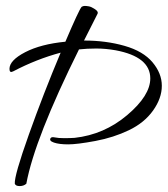

<svg xmlns="http://www.w3.org/2000/svg" viewBox="-20 -615 567 649"><path d="M151 -148Q154 -153 165.5 -150.5Q177 -148 197 -148Q217 -148 232 -149Q332 -160 410 -226Q488 -292 488 -350Q488 -423 371 -445Q337 -451 305.5 -451Q274 -451 247 -448Q97 -146 69 6Q60 14 46.5 14Q33 14 30 6Q28 -21 77.5 -160Q127 -299 185 -437Q103 -415 25 -374Q12 -367 12 -382Q12 -411 65 -438.5Q118 -466 201 -474Q247 -582 256 -592Q261 -595 266.5 -595Q272 -595 280.5 -593.5Q289 -592 301 -584Q313 -576 310 -569L264 -478Q338 -478 401 -460Q464 -442 495.5 -404.5Q527 -367 527 -325Q527 -283 497.5 -241.5Q468 -200 416 -175Q364 -150 302.5 -138.5Q241 -127 210.5 -127Q180 -127 162.5 -133Q145 -139 151 -148Z"/></svg>

Font: Allura
Style: Regular
Weight: 400
Designer: Robert E. Leuschke
Foundry: Robert E. Leuschke
Version: Version 1.004